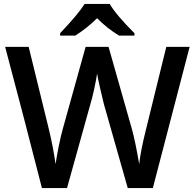

<svg xmlns="http://www.w3.org/2000/svg" viewBox="-20 -951 986 971"><path d="M660 -783Q566 -877 535 -931H408Q376 -880 284 -783V-771H361Q422 -810 471 -859Q521 -808 582 -771H660ZM821 -714 719 -299Q691 -188 684 -121Q664 -237 648 -295L529 -714H413L297 -297Q288 -265 277.5 -213.5Q267 -162 261 -121Q250 -202 227 -298L125 -714H6L100 -357L192 0H319L437 -424Q445 -449 456 -499Q467 -549 471 -579Q474 -559 485 -510.5Q496 -462 505 -426L626 0H753L939 -714Z"/></svg>

Font: OpenSansMMV
Style: Semibold
Weight: 600
Designer: Steve Matteson
Foundry: Ascender Corporation
Version: Version 6.000